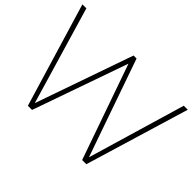

<svg xmlns="http://www.w3.org/2000/svg" viewBox="-145 -1028 1306 1306"><g transform="rotate(45 508.5 -375.0)"><path d="M2 -750H40L248 -45.9L494.1 -750H522.9L769 -45.9L977.1 -750H1015.6L789.6 0H749.5L508.8 -686.5L267.6 0H227.5Z"/></g></svg>

Font: Spartan MB ExtLt
Style: Regular
Weight: 200
Designer: Matt Bailey, Mirko Velimirovic
Foundry: Matt Bailey
Version: Version 1.005